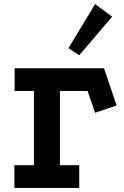

<svg xmlns="http://www.w3.org/2000/svg" viewBox="-20 -925 609 945"><path d="M52 -589H492L554 -406L448 -370L411 -477H275V-112H370V0H51V-112H147V-477H52ZM448 -905 532 -843 370 -653 317 -688Z"/></svg>

Font: Podkova ExtraBold
Style: Regular
Weight: 800
Designer: Ilya Yudin
Foundry: Cyreal (www.cyreal.org)
Version: Version 2.103